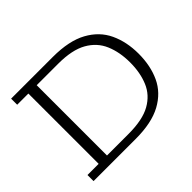

<svg xmlns="http://www.w3.org/2000/svg" viewBox="-133 -772 960 960"><g transform="rotate(-45 347.5 -291.5)"><path d="M38 0V-43H117V-540H38V-583H333Q447 -583 516.5 -545Q586 -507 617 -441Q648 -375 648 -291Q648 -206 617.5 -140.5Q587 -75 518 -37.5Q449 0 336 0ZM176 -43H328Q428 -43 484 -74.5Q540 -106 563.5 -162Q587 -218 587 -290Q587 -363 563 -419.5Q539 -476 482.5 -508Q426 -540 328 -540H176Z"/></g></svg>

Font: Rokkitt Light
Style: Regular
Weight: 300
Version: Version 3.103